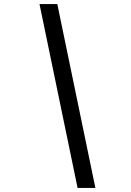

<svg xmlns="http://www.w3.org/2000/svg" viewBox="-20 -780 640 938"><path d="M446 138 260 -760H173L359 138Z"/></svg>

Font: IBM Mono Medium
Style: Italic
Weight: 500
Italic angle: -9°
Monospace: yes
Designer: Mike Abbink, Paul van der Laan, Pieter van Rosmalen
Foundry: Bold Monday
Version: Version 2.3